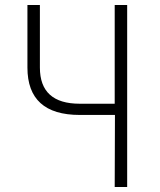

<svg xmlns="http://www.w3.org/2000/svg" viewBox="-20 -750 640 770"><path d="M440 0 441 -289H300Q90 -289 90 -479V-730H140V-479Q140 -334 300 -334H440V-730H490V0Z"/></svg>

Font: JetBrains Mono NL Thin
Style: Regular
Weight: 100
Monospace: yes
Designer: Philipp Nurullin, Konstantin Bulenkov
Foundry: JetBrains
Version: Version 2.305; ttfautohint (v1.8.4.7-5d5b)